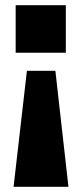

<svg xmlns="http://www.w3.org/2000/svg" viewBox="-20 -550 311 735"><path d="M232 -348V-530H40V-348ZM242 165 192 -279H83L32 165Z"/></svg>

Font: Bisquit Text
Style: Bold
Weight: 800
Version: Version 1.004;Glyphs 3.2.3 (3260)